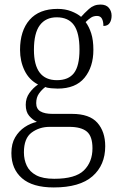

<svg xmlns="http://www.w3.org/2000/svg" viewBox="-20 -583 524 843"><path d="M216 240Q123 240 76.5 199.5Q30 159 30 89Q30 48 46.5 20Q63 -8 88.5 -25Q114 -42 142 -48Q123 -57 108 -74.5Q93 -92 93 -123Q93 -152 109 -174.5Q125 -197 147 -212Q108 -232 88 -273Q68 -314 68 -364Q68 -448 110 -496Q152 -544 233 -544Q266 -544 293 -533.5Q320 -523 336 -509Q349 -524 370.5 -543.5Q392 -563 421 -563Q446 -563 458 -548.5Q470 -534 470 -514Q470 -495 461.5 -482Q453 -469 434 -469Q434 -489 427.5 -501Q421 -513 406 -513Q391 -513 380 -506Q369 -499 356 -486Q371 -466 380.5 -436.5Q390 -407 390 -364Q390 -289 351 -241.5Q312 -194 233 -194Q222 -194 204.5 -195.5Q187 -197 179 -201Q163 -189 151 -172Q139 -155 139 -130Q139 -105 157.5 -94Q176 -83 211 -83H296Q373 -83 407.5 -44Q442 -5 442 59Q442 142 386 191Q330 240 216 240ZM230 -231Q281 -231 305 -262.5Q329 -294 329 -365Q329 -439 304.5 -473Q280 -507 229 -507Q181 -507 155 -472.5Q129 -438 129 -364Q129 -231 230 -231ZM218 202Q311 202 348.5 165Q386 128 386 68Q386 15 361 -5.5Q336 -26 284 -26H198Q153 -26 119 -1Q85 24 85 86Q85 118 97.5 144.5Q110 171 139 186.5Q168 202 218 202Z"/></svg>

Font: Noto Serif Lao SemiCondensed Light
Style: Regular
Weight: 300
Width: 4
Designer: Monotype Design Team
Foundry: Monotype Imaging Inc.
Version: Version 2.003; ttfautohint (v1.8.4.7-5d5b)